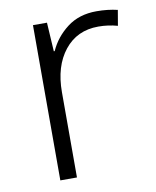

<svg xmlns="http://www.w3.org/2000/svg" viewBox="-67 -594 528 648"><g transform="rotate(-10 197.0 -270.5)"><path d="M307 -541Q346 -541 379 -533L370 -480Q338 -489 304 -489Q231 -489 188 -435Q145 -381 145 -292V0H88V-532H136L142 -433H145Q165 -478 206 -509.5Q247 -541 307 -541Z"/></g></svg>

Font: Noto Sans Canadian Aboriginal Light
Style: Regular
Weight: 300
Designer: Monotype Design Team, Typotheque's Kevin King
Foundry: Monotype Imaging Inc.
Version: Version 2.004; ttfautohint (v1.8.4.7-5d5b)